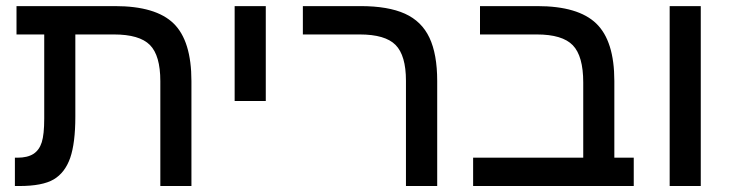

<svg xmlns="http://www.w3.org/2000/svg" viewBox="-20 -622 2448 642"><path d="M214.8 -94.2Q197.3 -44.4 159.7 -22.2Q122.1 0 44.4 0H29.8V-94.7H38.1Q71.8 -94.7 91.8 -107.4Q111.3 -120.1 119.6 -146.2Q127.9 -172.4 127.9 -225.6V-506.8H35.2V-601.6H364.3Q501 -601.6 560.5 -543.5Q620.1 -485.4 620.1 -350.6V0H516.1V-350.6Q516.1 -436.5 481.2 -471.7Q446.3 -506.8 360.8 -506.8H231.9V-231.9Q231.9 -144 214.8 -94.2Z M868.7 -601.6V-284.2H764.6V-601.6Z M1441.9 -351.1V0H1337.4V-352.1Q1337.4 -436.5 1302.7 -471.7Q1268.1 -506.8 1182.6 -506.8H992.7V-601.6H1185.5Q1277.8 -601.6 1334 -576.2Q1390.1 -550.8 1416 -495.8Q1441.9 -440.9 1441.9 -351.1Z M2099.1 -94.7V0H1562V-94.7H1930.2V-346.2Q1930.2 -434.6 1895.3 -470.7Q1860.4 -506.8 1774.9 -506.8H1585V-601.6H1776.4Q1913.6 -601.6 1973.9 -543.2Q2034.2 -484.9 2034.2 -351.1V-94.7Z M2323.2 -601.6V0H2219.2V-601.6Z"/></svg>

Font: Arimo Medium
Style: Regular
Weight: 500
Designer: Steve Matteson
Foundry: Monotype Imaging Inc.
Version: Version 1.33